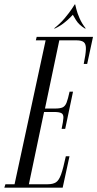

<svg xmlns="http://www.w3.org/2000/svg" viewBox="-81 -870 451 890"><path d="M-60.9 0 -55.9 -16H-13.5L130.5 -683H85.1L89.1 -699H350.1L323.1 -573.5H307.1Q316.5 -618.5 317.2 -642Q318 -665.5 307.7 -674.2Q297.4 -683 273.8 -683H193.9L127.5 -366.9H174.4Q198 -366.9 209.6 -372.4Q221.2 -377.9 227.7 -394.5Q234.1 -411.1 241.5 -445.1H257.5L221.2 -272.6H204.6Q212 -307 212.9 -323.4Q213.8 -339.9 203.8 -345.4Q193.8 -350.9 170.1 -350.9H123.2L52.9 -16H140.2Q163.9 -16 177.9 -24.6Q191.9 -33.2 202 -61.1Q212.1 -89 224.1 -145.5H241.1L209.5 0ZM173.4 -737.8 169.5 -738.1Q198.8 -761.4 219.2 -785.9Q239.6 -810.4 251.8 -828.5Q263.9 -846.6 265.5 -849.6H267.5L257.8 -802.8Q256.1 -800.8 244.9 -789.4Q233.8 -778 215.7 -763.6Q197.6 -749.1 173.4 -737.8ZM312.6 -737.8Q284.5 -755 271.1 -777.1Q257.8 -799.1 255.8 -802.8L265.5 -849.6H267.5Q268.1 -846.6 272.6 -828.5Q277 -810.4 287.6 -785.9Q298.1 -761.4 316.5 -738.1Z"/></svg>

Font: Emberly Black
Style: Italic
Weight: 900
Italic angle: -12°
Designer: Rajesh Rajput
Foundry: Rajesh Rajput
Version: Version 1.000